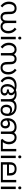

<svg xmlns="http://www.w3.org/2000/svg" viewBox="3046 -3822 789 6920"><g transform="rotate(90 3440.0 -362.5)"><path d="M596 12Q552 12 516 -2.5Q480 -17 455 -47Q442 -63 430 -85Q418 -107 411 -146Q404 -185 404 -251V-285Q404 -340 399 -381.5Q394 -423 377 -448Q364 -469 341 -481.5Q318 -494 274 -494Q230 -494 196.5 -468.5Q163 -443 145 -397Q127 -351 127 -289Q127 -233 142.5 -188Q158 -143 185 -109.5Q212 -76 247 -51L194 11Q144 -29 109 -73Q74 -117 56.5 -171Q39 -225 39 -292Q39 -378 68 -439.5Q97 -501 151 -533.5Q205 -566 278 -566Q335 -566 374 -549.5Q413 -533 439 -503Q458 -481 469.5 -454.5Q481 -428 486 -393Q491 -358 491 -308V-259Q491 -189 498.5 -152Q506 -115 524 -94Q538 -78 558 -69Q578 -60 608 -60Q636 -60 657 -70Q678 -80 692 -97Q709 -118 717 -151Q725 -184 725 -245V-554H811V-262Q811 -206 815.5 -173.5Q820 -141 833 -118Q850 -89 876.5 -74.5Q903 -60 939 -60Q985 -60 1020.5 -86.5Q1056 -113 1076 -159Q1096 -205 1096 -263Q1096 -324 1080 -368.5Q1064 -413 1036.5 -445.5Q1009 -478 976 -500L1034 -563Q1077 -528 1111 -486.5Q1145 -445 1164.5 -390.5Q1184 -336 1184 -263Q1184 -187 1155 -124.5Q1126 -62 1070.5 -25Q1015 12 935 12Q870 12 831 -13.5Q792 -39 764 -82L769 -81Q741 -34 698 -11Q655 12 596 12Z M1396 -536V0H1308V-536ZM1353 -737Q1373 -737 1388.5 -723.5Q1404 -710 1404 -681Q1404 -653 1388.5 -639Q1373 -625 1353 -625Q1331 -625 1316 -639Q1301 -653 1301 -681Q1301 -710 1316 -723.5Q1331 -737 1353 -737Z M2108 -566Q2152 -566 2188 -551.5Q2224 -537 2249 -507Q2263 -491 2274.5 -469Q2286 -447 2293 -408Q2300 -369 2300 -303V-269Q2300 -214 2305.5 -173Q2311 -132 2327 -106Q2341 -85 2364 -72.5Q2387 -60 2430 -60Q2475 -60 2508 -85.5Q2541 -111 2559 -157.5Q2577 -204 2577 -266Q2577 -323 2561.5 -367.5Q2546 -412 2519 -446Q2492 -480 2457 -504L2510 -566Q2561 -527 2595.5 -482.5Q2630 -438 2647.5 -384.5Q2665 -331 2665 -263Q2665 -177 2636 -115Q2607 -53 2553.5 -20.5Q2500 12 2426 12Q2369 12 2330 -4.5Q2291 -21 2265 -51Q2246 -73 2234.5 -99.5Q2223 -126 2218 -161.5Q2213 -197 2213 -246V-295Q2213 -365 2205.5 -402Q2198 -439 2180 -460Q2167 -477 2146.5 -485.5Q2126 -494 2096 -494Q2068 -494 2047 -484Q2026 -474 2012 -457Q1995 -436 1987 -403.5Q1979 -371 1979 -309V0H1893V-292Q1893 -348 1889 -381Q1885 -414 1871 -436Q1854 -465 1827.5 -479.5Q1801 -494 1765 -494Q1719 -494 1683.5 -467.5Q1648 -441 1628 -395.5Q1608 -350 1608 -292Q1608 -232 1624.5 -187Q1641 -142 1668 -110Q1695 -78 1728 -55L1670 8Q1627 -27 1593 -68.5Q1559 -110 1539.5 -164.5Q1520 -219 1520 -292Q1520 -368 1549 -430Q1578 -492 1633.5 -529Q1689 -566 1769 -566Q1834 -566 1873 -540.5Q1912 -515 1940 -472L1935 -473Q1963 -520 2006 -543Q2049 -566 2108 -566Z M3071 -566Q3115 -566 3162.5 -558Q3210 -550 3250 -533Q3255 -531 3262 -525.5Q3269 -520 3274 -518Q3329 -504 3359 -480Q3389 -456 3401.5 -427.5Q3414 -399 3414 -368Q3414 -344 3406 -323Q3398 -302 3378.5 -285Q3359 -268 3326 -253L3330 -256Q3374 -242 3399.5 -211Q3425 -180 3425 -136Q3425 -97 3405.5 -63Q3386 -29 3345 -8.5Q3304 12 3237 12Q3161 12 3110.5 -21Q3060 -54 3035 -110Q3010 -166 3010 -235Q3010 -291 3027 -342Q3044 -393 3079.5 -437Q3115 -481 3172 -515Q3177 -518 3182 -521Q3187 -524 3192 -527Q3228 -545 3272 -555.5Q3316 -566 3373 -566Q3441 -566 3486 -549Q3531 -532 3561.5 -504.5Q3592 -477 3614 -444L3640 -247V0H3553V-281Q3553 -355 3541 -393Q3529 -431 3504 -454Q3482 -474 3450 -486.5Q3418 -499 3361 -499Q3334 -499 3309.5 -495.5Q3285 -492 3265 -486Q3218 -472 3185 -444Q3152 -416 3132 -380Q3112 -344 3103 -307.5Q3094 -271 3094 -239Q3094 -151 3131 -103Q3168 -55 3238 -55Q3290 -55 3315.5 -76Q3341 -97 3341 -138Q3341 -175 3312.5 -196.5Q3284 -218 3223 -218H3204V-288H3218Q3280 -288 3305 -310Q3330 -332 3330 -369Q3330 -416 3297.5 -444.5Q3265 -473 3201 -484Q3162 -494 3132 -495.5Q3102 -497 3078 -497Q2995 -497 2940.5 -467.5Q2886 -438 2859 -387.5Q2832 -337 2832 -273Q2832 -221 2847 -180Q2862 -139 2889.5 -108Q2917 -77 2954 -54L2904 9Q2861 -16 2824.5 -55.5Q2788 -95 2765.5 -150.5Q2743 -206 2743 -277Q2743 -339 2763 -391.5Q2783 -444 2824 -483Q2865 -522 2926.5 -544Q2988 -566 3071 -566ZM3947 12Q3883 12 3840 -17Q3797 -46 3775.5 -93.5Q3754 -141 3754 -196Q3754 -291 3805 -347.5Q3856 -404 3942 -404Q3998 -404 4039.5 -375Q4081 -346 4105 -301Q4129 -256 4131 -206L4106 -209Q4099 -240 4079.5 -268.5Q4060 -297 4029.5 -315.5Q3999 -334 3959 -334Q3896 -334 3867 -296.5Q3838 -259 3838 -198Q3838 -157 3849.5 -125Q3861 -93 3885 -75.5Q3909 -58 3948 -58Q3989 -58 4017.5 -77Q4046 -96 4061.5 -138Q4077 -180 4077 -248Q4077 -259 4075.5 -271.5Q4074 -284 4072 -298Q4071 -306 4070 -316Q4069 -326 4067 -335Q4059 -373 4031.5 -409.5Q4004 -446 3955 -470Q3906 -494 3831 -494Q3788 -494 3753.5 -484Q3719 -474 3693 -451Q3677 -436 3665 -415.5Q3653 -395 3646.5 -365Q3640 -335 3640 -289V-204L3588 -454Q3613 -486 3645 -511.5Q3677 -537 3722 -551.5Q3767 -566 3831 -566Q3913 -566 3974.5 -542Q4036 -518 4077.5 -474.5Q4119 -431 4139.5 -372Q4160 -313 4160 -242Q4160 -153 4132 -96.5Q4104 -40 4056 -14Q4008 12 3947 12Z M4557 -566Q4641 -566 4691 -539Q4741 -512 4775 -469L4795 -428L4807 -266V0H4721V-306Q4721 -365 4710.5 -400Q4700 -435 4677 -456Q4656 -475 4628.5 -484.5Q4601 -494 4556 -494Q4484 -494 4431.5 -460.5Q4379 -427 4350.5 -369.5Q4322 -312 4322 -239V-228Q4322 -172 4337 -134Q4352 -96 4378.5 -77Q4405 -58 4441 -58Q4466 -58 4485 -69.5Q4504 -81 4515 -103Q4526 -125 4526 -157Q4526 -207 4500 -232.5Q4474 -258 4432 -258Q4393 -258 4358 -238Q4323 -218 4294 -186L4279 -248Q4308 -284 4353 -306Q4398 -328 4447 -328Q4495 -328 4531.5 -309Q4568 -290 4588.5 -253.5Q4609 -217 4609 -165Q4609 -110 4588 -70Q4567 -30 4529 -9Q4491 12 4439 12Q4387 12 4341.5 -14Q4296 -40 4268.5 -96Q4241 -152 4241 -241Q4241 -347 4283.5 -419Q4326 -491 4397.5 -528.5Q4469 -566 4557 -566ZM5434 -554V0H5020L4984 -54Q5012 -81 5036.5 -112.5Q5061 -144 5077 -187Q5093 -230 5093 -292Q5093 -350 5074 -395.5Q5055 -441 5020.5 -467.5Q4986 -494 4939 -494Q4898 -494 4872 -479.5Q4846 -465 4829 -436Q4817 -414 4812 -382Q4807 -350 4807 -285V0H4721V-258L4770 -422L4765 -477Q4795 -524 4837 -545Q4879 -566 4940 -566Q5017 -566 5071 -529.5Q5125 -493 5153 -431Q5181 -369 5181 -292Q5181 -236 5169 -194Q5157 -152 5138 -120Q5119 -88 5096 -61L5076 -70H5348V-554Z M5678 -536V0H5590V-536ZM5635 -737Q5655 -737 5670.5 -723.5Q5686 -710 5686 -681Q5686 -653 5670.5 -639Q5655 -625 5635 -625Q5613 -625 5598 -639Q5583 -653 5583 -681Q5583 -710 5598 -723.5Q5613 -737 5635 -737Z M6551 -554V0H5826V-313Q5826 -387 5842.5 -431Q5859 -475 5889 -504Q5921 -535 5965.5 -550.5Q6010 -566 6068 -566Q6128 -566 6172.5 -551Q6217 -536 6246 -507Q6278 -476 6292.5 -429.5Q6307 -383 6307 -322V-222H5912V-70H6465V-554ZM6067 -496Q5986 -496 5949 -454.5Q5912 -413 5912 -321V-292H6221V-320Q6221 -415 6184 -455.5Q6147 -496 6067 -496Z M6795 -536V0H6707V-536ZM6752 -737Q6772 -737 6787.5 -723.5Q6803 -710 6803 -681Q6803 -653 6787.5 -639Q6772 -625 6752 -625Q6730 -625 6715 -639Q6700 -653 6700 -681Q6700 -710 6715 -723.5Q6730 -737 6752 -737Z"/></g></svg>

Font: malayalam25
Style: Book
Weight: 400
Designer: Jelle Bosma - Monotype Design Team
Foundry: Monotype Imaging Inc.
Version: Version 2.003